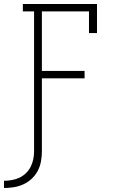

<svg xmlns="http://www.w3.org/2000/svg" viewBox="-58 -755 578 958"><path d="M-38 183V147Q-19 147 1 143.5Q21 140 39 131.5Q57 123 71.5 109Q86 95 95 77Q104 59 108 39.5Q112 20 112 0V-698H56V-735H426V-590H386V-698H151V-401H364V-364H151V0Q151 25 146.5 50Q142 75 130.5 97Q119 119 100.5 136.5Q82 154 59 164.5Q36 175 11.5 179Q-13 183 -38 183Z"/></svg>

Font: Iosevka Slab Extralight
Style: Regular
Weight: 200
Monospace: yes
Designer: Belleve Invis
Foundry: Belleve Invis
Version: Version 11.1.1; ttfautohint (v1.8.3)